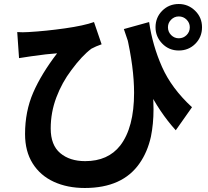

<svg xmlns="http://www.w3.org/2000/svg" viewBox="-20 -859 1040 958"><path d="M938 -324 857 -209Q776 -298 714 -422Q652 -546 598 -714L724 -749Q741 -632 788.5 -525Q836 -418 938 -324ZM122 -699Q209 -704 304 -717.5Q399 -731 449 -749L487 -638Q458 -628 436 -616Q389 -581 336 -509Q289 -447 261 -372.5Q233 -298 233 -218Q233 -135 280.5 -95Q328 -55 405 -55Q519 -55 580 -133Q649 -223 649 -396Q649 -522 611 -686L728 -495Q746 -405 746 -314Q746 -241 733 -177Q716 -101 677 -45Q592 79 403 79Q316 79 248.5 48Q181 17 143 -43.5Q105 -104 105 -190Q105 -303 145.5 -396.5Q186 -490 265 -593Q217 -590 134 -578L75 -569L66 -699Q93 -697 122 -699ZM872 -668Q895 -668 911 -684Q927 -700 927 -723Q927 -745 911 -761Q895 -777 872 -777Q850 -777 834 -761Q818 -745 818 -723Q818 -700 834 -684Q850 -668 872 -668ZM872 -839Q919 -839 953.5 -805.5Q988 -772 988 -723Q988 -674 954.5 -640.5Q921 -607 872 -607Q823 -607 789.5 -641.5Q756 -676 756 -723Q756 -772 789.5 -805.5Q823 -839 872 -839Z"/></svg>

Font: Merged Yaku Han JP
Style: Bold
Weight: 700
Designer: Ryoko NISHIZUKA 西塚涼子 (kana, bopomofo & ideographs); Paul D. Hunt (Latin, Greek & Cyrillic); Sandoll Communications 산돌커뮤니
Foundry: Adobe
Version: Version 2.004